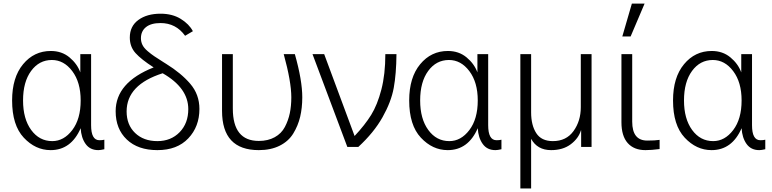

<svg xmlns="http://www.w3.org/2000/svg" viewBox="-20 -812 4265 1061"><path d="M46.9 -256.8Q46.9 -383.8 107.4 -457Q168 -530.3 260.7 -530.3Q321.3 -530.3 363.8 -495.1Q406.2 -460 423.8 -412.1V-512.7H483.4V-120.1Q483.4 -37.1 529.3 -37.1Q546.9 -37.1 556.6 -40V12.7Q535.2 17.6 523.4 17.6Q477.5 17.6 453.1 -16.6Q428.7 -50.8 425.8 -103.5Q373 17.6 259.8 17.6Q175.8 17.6 111.3 -51.3Q46.9 -120.1 46.9 -256.8ZM107.4 -256.8Q107.4 -155.3 152.3 -93.8Q197.3 -32.2 268.6 -32.2Q333 -32.2 379.4 -93.3Q425.8 -154.3 425.8 -256.8Q425.8 -357.4 379.4 -418.9Q333 -480.5 266.6 -480.5Q196.3 -480.5 151.9 -419.9Q107.4 -359.4 107.4 -256.8Z M619.1 -197.3Q619.1 -356.4 829.1 -439.5Q760.7 -483.4 729 -518.6Q697.3 -553.7 697.3 -604.5Q697.3 -667 744.6 -701.7Q792 -736.3 867.2 -736.3Q932.6 -736.3 979 -707.5Q1025.4 -678.7 1045.9 -639.6L1002.9 -614.3Q952.1 -684.6 867.2 -684.6Q814.5 -684.6 786.6 -662.1Q758.8 -639.6 758.8 -600.6Q758.8 -581.1 767.1 -564Q775.4 -546.9 795.4 -529.8Q815.4 -512.7 833 -501Q850.6 -489.3 882.8 -468.8Q893.6 -461.9 898.4 -459Q980.5 -408.2 1031.2 -349.1Q1082 -290 1082 -210Q1082 -112.3 1020.5 -47.4Q959 17.6 849.6 17.6Q742.2 17.6 680.7 -41Q619.1 -99.6 619.1 -197.3ZM679.7 -196.3Q679.7 -122.1 726.6 -77.1Q773.4 -32.2 849.6 -32.2Q924.8 -32.2 972.7 -81.5Q1020.5 -130.9 1020.5 -209Q1020.5 -326.2 878.9 -407.2Q679.7 -343.8 679.7 -196.3Z M1207 -199.2V-512.7H1266.6V-211.9Q1266.6 -33.2 1410.2 -33.2Q1460.9 -33.2 1498 -53.7Q1535.2 -74.2 1554.2 -110.4Q1573.2 -146.5 1581.5 -186.5Q1589.8 -226.6 1589.8 -274.4Q1589.8 -360.4 1547.9 -512.7H1609.4Q1650.4 -368.2 1650.4 -274.4Q1650.4 -215.8 1638.7 -166.5Q1627 -117.2 1600.6 -74.2Q1574.2 -31.2 1525.4 -6.8Q1476.6 17.6 1410.2 17.6Q1207 17.6 1207 -199.2Z M1707 -512.7H1771.5L1939.5 -60.5Q1997.1 -122.1 2031.2 -177.2Q2065.4 -232.4 2087.4 -316.9Q2109.4 -401.4 2109.4 -512.7H2170.9Q2169.9 -403.3 2155.8 -326.2Q2141.6 -249 2093.8 -164.1Q2045.9 -79.1 1960 0H1899.4Z M2241.2 -256.8Q2241.2 -383.8 2301.8 -457Q2362.3 -530.3 2455.1 -530.3Q2515.6 -530.3 2558.1 -495.1Q2600.6 -460 2618.2 -412.1V-512.7H2677.7V-120.1Q2677.7 -37.1 2723.6 -37.1Q2741.2 -37.1 2751 -40V12.7Q2729.5 17.6 2717.8 17.6Q2671.9 17.6 2647.5 -16.6Q2623 -50.8 2620.1 -103.5Q2567.4 17.6 2454.1 17.6Q2370.1 17.6 2305.7 -51.3Q2241.2 -120.1 2241.2 -256.8ZM2301.8 -256.8Q2301.8 -155.3 2346.7 -93.8Q2391.6 -32.2 2462.9 -32.2Q2527.3 -32.2 2573.7 -93.3Q2620.1 -154.3 2620.1 -256.8Q2620.1 -357.4 2573.7 -418.9Q2527.3 -480.5 2460.9 -480.5Q2390.6 -480.5 2346.2 -419.9Q2301.8 -359.4 2301.8 -256.8Z M2855.5 229.5V-512.7H2915V-191.4Q2915 -120.1 2943.4 -76.2Q2971.7 -32.2 3035.2 -32.2Q3109.4 -32.2 3149.4 -87.9Q3189.5 -143.6 3189.5 -219.7V-512.7H3249V0H3191.4V-91.8H3190.4Q3176.8 -46.9 3133.8 -14.6Q3090.8 17.6 3025.4 17.6Q2949.2 17.6 2915 -44.9V229.5Z M3414.1 -136.7V-512.7H3473.6V-139.6Q3473.6 -35.2 3556.6 -35.2Q3600.6 -35.2 3625 -39.1V11.7Q3580.1 17.6 3546.9 17.6Q3483.4 17.6 3448.7 -21.5Q3414.1 -60.5 3414.1 -136.7ZM3418.9 -610.4 3471.7 -792H3542L3464.8 -610.4Z M3699.2 -256.8Q3699.2 -383.8 3759.8 -457Q3820.3 -530.3 3913.1 -530.3Q3973.6 -530.3 4016.1 -495.1Q4058.6 -460 4076.2 -412.1V-512.7H4135.7V-120.1Q4135.7 -37.1 4181.6 -37.1Q4199.2 -37.1 4209 -40V12.7Q4187.5 17.6 4175.8 17.6Q4129.9 17.6 4105.5 -16.6Q4081.1 -50.8 4078.1 -103.5Q4025.4 17.6 3912.1 17.6Q3828.1 17.6 3763.7 -51.3Q3699.2 -120.1 3699.2 -256.8ZM3759.8 -256.8Q3759.8 -155.3 3804.7 -93.8Q3849.6 -32.2 3920.9 -32.2Q3985.4 -32.2 4031.7 -93.3Q4078.1 -154.3 4078.1 -256.8Q4078.1 -357.4 4031.7 -418.9Q3985.4 -480.5 3918.9 -480.5Q3848.6 -480.5 3804.2 -419.9Q3759.8 -359.4 3759.8 -256.8Z"/></svg>

Font: Gothic A1 Light
Style: Regular
Weight: 300
Version: Version 2.50